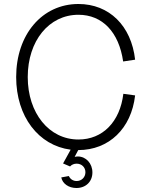

<svg xmlns="http://www.w3.org/2000/svg" viewBox="-20 -736 770 962"><path d="M372 16C526 16 638 -92 657 -258L598 -266C581 -125 494 -37 373 -37C226 -37 119 -169 119 -350C119 -531 225 -662 373 -662C493 -662 576 -575 597 -428L657 -437C638 -607 527 -716 373 -716C191 -716 61 -563 61 -350C61 -152 173 -7 334 14L296 83L331 98C339 89 351 84 364 84C389 84 408 102 408 127C408 152 389 171 364 171C347 171 332 162 325 146L287 153C293 184 324 206 363 206C410 206 443 174 443 128C443 83 411 48 370 48C365 48 359 49 354 50Z"/></svg>

Font: Uncut Sans Light
Style: Regular
Weight: 300
Designer: Kasper Nordkvist
Foundry: UNCUT.wtf
Version: Version 1.304;Glyphs 3.2 (3246)